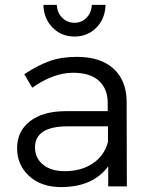

<svg xmlns="http://www.w3.org/2000/svg" viewBox="-20 -761 617 784"><path d="M157.2 -741.2H211.9Q213.4 -709.5 233.9 -688.7Q254.4 -668 284.2 -668Q313.5 -668 333.5 -688.7Q353.5 -709.5 355 -741.2H411.1Q409.2 -684.1 373.3 -647.9Q337.4 -611.8 284.2 -611.8Q231 -611.8 194.8 -648.2Q158.7 -684.6 157.2 -741.2ZM498 0H421.9V-82Q359.4 2.9 229 2.9Q148.4 2.9 99.1 -42.2Q49.8 -87.4 49.8 -155.8Q49.8 -225.1 102.3 -265.9Q154.8 -306.6 247.1 -307.1H419.9V-339.8Q419.9 -398.4 383.8 -431.2Q347.7 -463.9 278.8 -463.9Q198.2 -463.9 111.8 -402.8L79.1 -458Q134.8 -494.6 182.6 -511.7Q230.5 -528.8 293.9 -528.8Q390.6 -528.8 443.4 -480.7Q496.1 -432.6 497.1 -348.1ZM244.1 -62Q311.5 -62 358.6 -93.5Q405.8 -125 420.9 -181.2V-245.1H256.8Q123 -245.1 123 -159.2Q123 -115.2 156 -88.6Q189 -62 244.1 -62Z"/></svg>

Font: Montserrat-Arabic Light
Style: Regular
Weight: 300
Designer: Mohamed Gaber
Foundry: Kief Type Foundry
Version: Version 5.008;PS 005.008;hotconv 1.0.88;makeotf.lib2.5.64775